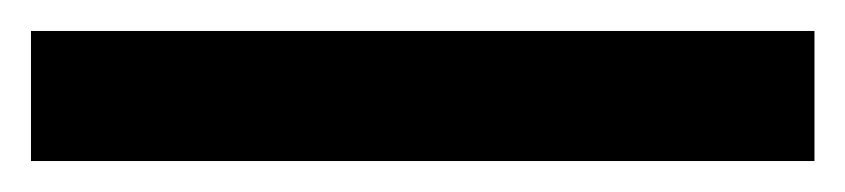

<svg xmlns="http://www.w3.org/2000/svg" viewBox="-23 -864 546 124"><path d="M503 -760H-3V-844H503Z"/></svg>

Font: Noto Sans New Tai Lue Semibold
Style: Regular
Weight: 400
Designer: Monotype Design Team
Foundry: Monotype Imaging Inc.
Version: Version 2.004; ttfautohint (v1.8.4.7-5d5b)